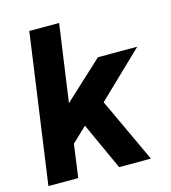

<svg xmlns="http://www.w3.org/2000/svg" viewBox="-112 -848 837 939"><g transform="rotate(-15 306.5 -378.5)"><path d="M17 0H168L191 -168L266 -239L375 0H536L384 -326L613 -546H414L219 -366L274 -757H123Z"/></g></svg>

Font: Mluvka ExtraBold
Style: Italic
Weight: 800
Italic angle: -8°
Designer: Modified by Jiří Krblich, Original typeface by Gumpita Rahayu
Foundry: Gumpita Rahayu & Jiří Krblich
Version: Version 2.000;Glyphs 3.1.1 (3134)